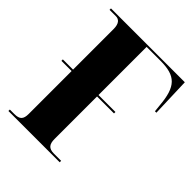

<svg xmlns="http://www.w3.org/2000/svg" viewBox="-201 -829 945 945"><g transform="rotate(45 271.0 -357.0)"><path d="M19 0H376V-10H325C289 -10 277 -28 277 -63V-359H395V-369H277V-704H374C479 -704 516 -667 526 -547L530 -509H540L533 -714H19V-704H63C84 -704 100 -690 100 -651V-369H29V-359H100V-61C100 -23 87 -10 50 -10H19Z"/></g></svg>

Font: Noto Serif Display Condensed Black
Style: Regular
Weight: 900
Width: 3
Designer: Monotype Design Team
Foundry: Monotype Imaging Inc.
Version: Version 2.009